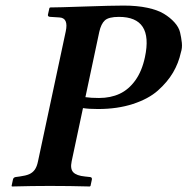

<svg xmlns="http://www.w3.org/2000/svg" viewBox="-20 -674 680 696"><path d="M339.8 -558.1 289.6 -321.8Q310.1 -318.8 338.9 -318.8Q380.9 -318.8 413.6 -334Q446.3 -349.1 470.5 -382.6Q494.6 -416 505.4 -466.8Q536.6 -612.8 411.1 -612.8Q374 -612.8 360.1 -600.1Q346.2 -587.4 339.8 -558.1ZM117.7 -88.9 218.3 -560.1Q229 -609.4 194.8 -610.8L163.1 -612.8Q159.2 -612.8 157 -614Q154.8 -615.2 154.1 -616.9Q153.3 -618.7 153.8 -621.1L159.2 -645L161.6 -647Q188.5 -647 286.6 -650.4Q384.8 -653.8 428.2 -653.8Q476.6 -653.8 514.2 -645.8Q551.8 -637.7 574.2 -624Q596.7 -610.4 612.5 -592.8Q628.4 -575.2 632.8 -556.4Q637.2 -537.6 639.2 -518.8Q641.1 -500 635.7 -483.9Q627.4 -445.3 607.2 -410.9Q586.9 -376.5 552.5 -345.9Q518.1 -315.4 461.9 -297.1Q405.8 -278.8 335.4 -278.8Q301.3 -278.8 280.8 -282.2L239.7 -88.9Q233.9 -61.5 245.8 -49.3Q257.8 -37.1 288.1 -34.2L306.6 -32.2Q314.5 -31.2 313 -22.9L308.1 0L305.7 2Q231.9 0 160.2 0Q98.1 0 23.4 2L22 0L26.9 -22.9Q28.3 -30.8 36.6 -32.2L51.3 -34.2Q73.2 -37.1 85.7 -42.5Q98.1 -47.9 106 -58.8Q113.8 -69.8 117.7 -88.9Z"/></svg>

Font: Linux Libertine Slanted
Style: Semibold Slanted
Weight: 600
Designer: Philipp H. Poll
Foundry: Philipp H. Poll
Version: Version 5.1.1